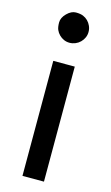

<svg xmlns="http://www.w3.org/2000/svg" viewBox="-115 -774 472 818"><g transform="rotate(15 121.0 -365.5)"><path d="M181.6 -690.9Q187 -678.7 187 -665Q187 -651.4 181.6 -639.6Q176.3 -627.9 167.2 -618.9Q158.2 -609.9 145.8 -604.7Q133.3 -599.6 120.1 -599.6Q106.9 -599.6 95.2 -604.7Q83.5 -609.9 74.5 -618.9Q65.4 -627.9 60.3 -639.6Q55.2 -651.4 55.2 -672.1Q55.2 -692.9 74.5 -712.2Q93.8 -731.4 113.8 -731.4Q133.8 -731.4 146 -726.3Q158.2 -721.2 167.2 -712.2Q176.3 -703.1 181.6 -690.9ZM168.5 -507.3V0H73.7V-507.3Z"/></g></svg>

Font: Lato-Medium
Style: Regular
Weight: 500
Designer: Lukasz Dziedzic
Foundry: tyPoland Lukasz Dziedzic
Version: Version 2.006; 2014-01-15